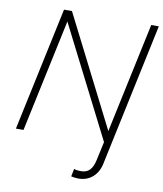

<svg xmlns="http://www.w3.org/2000/svg" viewBox="-97 -778 909 1071"><g transform="rotate(10 357.5 -243.0)"><path d="M419 214Q409 214 399 212.5Q389 211 379 209L388 165Q397 169 407 170Q417 171 427 171Q459 171 477 152Q495 133 503 95L526 -11L208 -638L72 0H29L178 -700H223L539 -76L672 -700H715L544 105Q534 156 501 185Q468 214 419 214Z"/></g></svg>

Font: Red Hat Display VF
Style: Italic
Weight: 300
Italic angle: -12°
Designer: Pentagram, MCKL
Foundry: Pentagram, MCKL
Version: Version 1.023